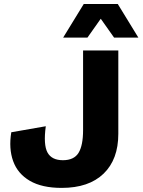

<svg xmlns="http://www.w3.org/2000/svg" viewBox="-20 -906 695 936"><path d="M556.8 -660V-253.6Q556.8 -128.8 485 -59.4Q413.2 10 280.6 10Q184.4 10 125.3 -24.6Q66.2 -59.2 44.1 -120.6Q22 -182 35 -261.2L203.2 -290.6Q191 -200.2 211.5 -162.6Q232 -125 286.6 -125Q341 -125 363 -161Q385 -197 385 -271.8V-660ZM654.6 -722.6H536.2L471.2 -814.6L406.2 -722.6H287.8L388.2 -886.4H554.2Z"/></svg>

Font: Work Sans
Style: Regular
Weight: 400
Designer: Wei Huang
Foundry: Wei Huang
Version: Version 2.006; ttfautohint (v1.8.1.43-b0c9)